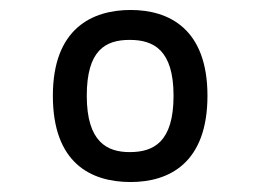

<svg xmlns="http://www.w3.org/2000/svg" viewBox="-20 -780 522 385"><path d="M242 -415C318 -415 396 -452 396 -588C396 -723 318 -760 242 -760C165 -760 86 -723 86 -588C86 -454 161 -415 242 -415ZM240 -475C195 -475 154 -495 154 -588C154 -679 191 -700 240 -700C288 -700 328 -680 328 -588C328 -495 288 -475 240 -475Z"/></svg>

Font: Finlandica
Style: Regular
Weight: 400
Designer: Niklas Ekholm, Juho Hiilivirta, Jaakko Suomalainen
Foundry: Helsinki Type Studio
Version: Version 2.000;Glyphs 3.2 (3202)